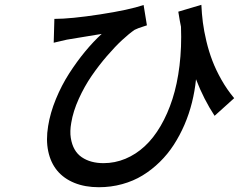

<svg xmlns="http://www.w3.org/2000/svg" viewBox="-20 -735 1001 804"><path d="M960.6 -323.9 878.6 -250Q833.1 -319.2 800.8 -403.1Q795.8 -353.7 783.9 -305.9Q772 -258.2 752.7 -213.2Q733.3 -168.3 707.9 -128.9Q682.5 -89.5 649.1 -56.8Q615.8 -24.1 577.2 -0.5Q538.7 23.1 491.8 36Q445 49 393.8 49Q336.3 49 291.7 30.9Q247.2 12.8 219.6 -20.4Q192.1 -53.6 182 -101.4Q171.9 -149.1 181.5 -207Q190.3 -262.4 214 -320Q237.6 -377.5 269.5 -427.2Q301.5 -476.9 335.9 -518.6Q370.4 -560.4 405.9 -593Q263.1 -569.6 259.9 -568.9Q216.6 -559.3 204.9 -556.1L207.7 -655.9Q276.3 -655.9 398.8 -674.7Q521.3 -693.5 581.3 -714.1L595.2 -628.9Q591.3 -627.5 579.9 -623.9Q568.5 -620.4 559.5 -617Q550.4 -613.6 543.7 -610.1Q521.3 -594.8 491.8 -567.6Q462.4 -540.5 427.9 -500.5Q393.5 -460.6 363.5 -416.9Q333.5 -373.2 309.8 -321Q286.2 -268.8 278.4 -220.9Q272 -185 276.5 -157.3Q280.9 -129.6 292.3 -109.6Q303.6 -89.5 322.4 -76.7Q341.3 -63.9 364 -57.9Q386.7 -51.8 413.4 -51.8Q461.3 -51.8 505.1 -70.1Q549 -88.4 585.9 -122.5Q622.9 -156.6 652.5 -207.4Q682.2 -258.2 702.2 -320.5Q722.3 -382.8 731.7 -460.2Q741.1 -537.6 737.9 -622.9Q733.7 -641.3 726.6 -686.1L823.2 -714.8Q824.9 -677.2 829.5 -641Q834.2 -604.8 844.3 -562.3Q854.4 -519.9 869.3 -480.8Q884.2 -441.8 907.5 -400.6Q930.8 -359.4 960.6 -323.9Z"/></svg>

Font: Karasuma Gothic
Style: Medium Italic
Weight: 500
Italic angle: 9.39998°
Designer: Rasmus Andersson / Ryoko Nishizuka
Foundry: Genbu
Version: Version 1.00